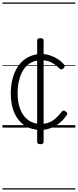

<svg xmlns="http://www.w3.org/2000/svg" viewBox="-20 -1030 628 1550"><path d="M309 19Q236 19 181.5 -15.5Q127 -50 97 -116Q67 -182 67 -274Q67 -331 78 -380Q89 -429 110 -468.5Q131 -508 161.5 -536Q192 -564 231 -579Q270 -594 316 -594Q350 -594 383.5 -583Q417 -572 446.5 -553Q476 -534 497 -509Q503 -501 502 -494Q501 -487 492 -478Q483 -469 475.5 -469.5Q468 -470 461 -476Q439 -498 417 -513Q395 -528 370 -536Q345 -544 313 -544Q278 -544 248.5 -532.5Q219 -521 195.5 -498.5Q172 -476 156 -443.5Q140 -411 131 -369Q122 -327 122 -277Q122 -203 143.5 -147.5Q165 -92 207 -61Q249 -30 310 -30Q347 -30 376 -41.5Q405 -53 430 -75.5Q455 -98 480 -130Q487 -137 494.5 -137Q502 -137 510 -130Q519 -124 522 -117Q525 -110 519 -102Q492 -61 457.5 -34.5Q423 -8 385.5 5.5Q348 19 309 19ZM306 134Q280 134 280 115V-703Q280 -722 306 -722Q332 -722 332 -703V115Q332 134 306 134ZM0 490H588V500H0ZM0 -20H588V0H0ZM0 -505H588V-500H0ZM0 -1010H588V-1000H0Z"/></svg>

Font: Playwrite NG Modern Guides
Style: Regular
Weight: 400
Designer: Veronika Burian, José Scaglione
Foundry: TypeTogether
Version: Version 1.003